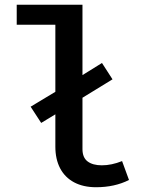

<svg xmlns="http://www.w3.org/2000/svg" viewBox="-20 -779 655 813"><path d="M526.2 -16.9Q465.6 13.8 386.7 13.8Q332.8 13.8 293.8 -6.9Q254.9 -27.7 234.6 -66.4Q214.4 -105.1 214.4 -157.9V-294.9L154.4 -258.5L109.7 -327.2L214.4 -390.3V-674.4H50.8V-759H329.2V-461L411.8 -512.3L456.4 -443.1L329.2 -365.1V-147.7Q329.2 -111.8 351 -95.4Q372.8 -79 411.3 -79Q452.3 -79 496.9 -96.9Z"/></svg>

Font: Fira Code Fixed Medium
Style: Regular
Weight: 500
Monospace: yes
Designer: Carrois Corporate, Edenspiekermann AG, Nikita Prokopov
Foundry: Carrois Corporate, Edenspiekermann AG, Nikita Prokopov
Version: Version 5.002